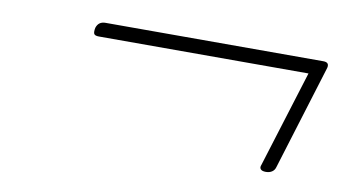

<svg xmlns="http://www.w3.org/2000/svg" viewBox="-42 -542 847 460"><g transform="rotate(10 381.5 -312.5)"><path d="M623 -170Q614 -170 610.5 -174Q607 -178 610 -185L683 -420H173Q163 -420 161 -424.5Q159 -429 161 -439Q166 -455 183 -455H713Q730 -455 724 -438L646 -185Q644 -178 638 -174Q632 -170 623 -170Z"/></g></svg>

Font: Playwrite BE VLG Thin
Style: Regular
Weight: 250
Designer: Veronika Burian, José Scaglione
Foundry: TypeTogether
Version: Version 1.002